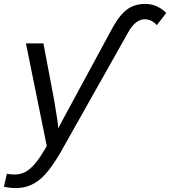

<svg xmlns="http://www.w3.org/2000/svg" viewBox="-77 -749 866 977"><path d="M4 208Q-28 208 -57 201L-42 135Q-26 139 -1 139Q41 139 76 109.5Q111 80 148 16L161 -6L55 -528H144L199 -237L204 -205Q218 -128 219 -96L249 -152L497 -610Q531 -672 569 -700.5Q607 -729 662 -729Q723 -729 769 -683L721 -621Q694 -651 660 -651Q612 -651 575 -584L246 0Q180 120 126 164Q73 208 4 208Z"/></svg>

Font: Libra Sans
Style: Italic
Weight: 400
Italic angle: -12°
Foundry: Context Ltd
Version: Version 1.002